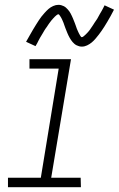

<svg xmlns="http://www.w3.org/2000/svg" viewBox="-20 -775 492 795"><path d="M13 0H315L314 -39H192L274 -530H102V-491H223L149 -39H13ZM319 -582Q330 -582 340.5 -587Q351 -592 359.5 -599Q368 -606 376 -615.5Q384 -625 389 -631.5Q394 -638 400 -646.5Q406 -655 412 -664.5Q418 -674 424.5 -685Q431 -696 438 -708.5Q445 -721 452 -735L413 -753Q410 -747 407 -741Q404 -735 400.5 -729Q397 -723 394 -718Q391 -713 388.5 -708Q386 -703 383 -698Q380 -693 377 -689Q374 -685 371.5 -681Q369 -677 366.5 -673Q364 -669 361.5 -665.5Q359 -662 357 -659Q355 -656 353 -653Q351 -650 348.5 -647Q346 -644 341.5 -639Q337 -634 333.5 -631Q330 -628 326 -624.5Q322 -621 318 -621Q316 -621 312 -627.5Q308 -634 306.5 -637.5Q305 -641 302.5 -646Q300 -651 298 -656.5Q296 -662 294 -668Q292 -674 290 -679Q288 -684 286 -689Q284 -694 282 -699Q280 -704 277.5 -709Q275 -714 272.5 -719Q270 -724 267 -728Q264 -732 260.5 -736Q257 -740 253 -743.5Q249 -747 244 -749.5Q239 -752 233.5 -753.5Q228 -755 222 -755Q211 -755 200 -750Q189 -745 181 -738Q173 -731 164.5 -721.5Q156 -712 151 -705.5Q146 -699 140.5 -690.5Q135 -682 129 -672.5Q123 -663 116.5 -652Q110 -641 103 -628.5Q96 -616 88 -602L127 -584Q131 -590 134 -596Q137 -602 140 -608Q143 -614 146 -619Q149 -624 152 -629Q155 -634 158 -639Q161 -644 163.5 -648.5Q166 -653 169 -657Q172 -661 174.5 -664.5Q177 -668 179 -671.5Q181 -675 183.5 -678Q186 -681 188 -684Q190 -687 192.5 -690Q195 -693 199.5 -698Q204 -703 207 -706Q210 -709 214.5 -712.5Q219 -716 222 -716Q224 -716 228.5 -709.5Q233 -703 234.5 -699.5Q236 -696 238.5 -691Q241 -686 243 -680.5Q245 -675 247 -669Q249 -663 251 -658Q253 -653 255 -648Q257 -643 259 -638Q261 -633 263.5 -628Q266 -623 268.5 -618.5Q271 -614 274 -609.5Q277 -605 280.5 -601Q284 -597 288 -593.5Q292 -590 297 -587.5Q302 -585 307.5 -583.5Q313 -582 319 -582Z"/></svg>

Font: Iosevka Sparkle XLtObl
Style: Regular
Weight: 200
Italic angle: -9°
Designer: Belleve Invis
Foundry: Belleve Invis
Version: Version 4.5.0; ttfautohint (v1.8.3)